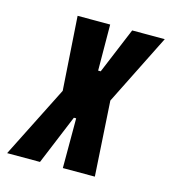

<svg xmlns="http://www.w3.org/2000/svg" viewBox="-128 -580 582 649"><g transform="rotate(15 162.5 -255.0)"><path d="M-45 0 82 -252 65 -510H179L180 -349H189L256 -510H370L246 -262L262 0H150V-174H142L70 0Z"/></g></svg>

Font: Saira Ultra Condensed ExtraBold
Style: Italic
Weight: 800
Width: 1
Italic angle: -12°
Designer: Hector Gatti with collaboration of the Omnibus-Type team
Foundry: Omnibus-Type
Version: Version 1.001; ttfautohint (v1.8)